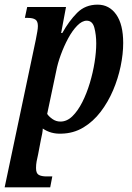

<svg xmlns="http://www.w3.org/2000/svg" viewBox="-38 -566 567 826"><path d="M116 -395Q120 -416 122.5 -430Q125 -444 125 -454Q125 -475 114 -482Q103 -489 82 -489H69L79 -536H246L225 -424H230Q259 -476 294 -511Q329 -546 382 -546Q432 -546 462 -503.5Q492 -461 492 -381Q492 -334 481 -281Q470 -228 448.5 -177.5Q427 -127 395 -85Q363 -43 320.5 -17.5Q278 8 226 9Q181 11 146 -13Q146 -5 143.5 9Q141 23 138 35L126 98Q122 115 119.5 128.5Q117 142 117 157Q117 180 129 186.5Q141 193 162 193H187L178 240H-18ZM222 -43Q250 -43 273.5 -66Q297 -89 316 -126.5Q335 -164 348.5 -209Q362 -254 369 -298.5Q376 -343 376 -379Q376 -416 368 -446.5Q360 -477 335 -477Q315 -477 294 -455.5Q273 -434 255 -400.5Q237 -367 223.5 -330Q210 -293 204 -261L165 -76Q172 -65 187.5 -54Q203 -43 222 -43Z"/></svg>

Font: Noto Serif ExtraCondensed SemiBold
Style: Italic
Weight: 600
Width: 2
Italic angle: -12°
Designer: Monotype Design Team
Foundry: Monotype Imaging Inc.
Version: Version 2.013